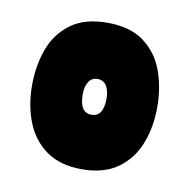

<svg xmlns="http://www.w3.org/2000/svg" viewBox="-50 -760 439 444"><g transform="rotate(10 169.0 -538.0)"><path d="M169 -366Q118 -366 85.5 -389Q53 -412 37.5 -451Q22 -490 22 -538Q22 -583 36 -622Q50 -661 82.5 -685.5Q115 -710 169 -710Q223 -710 255.5 -685.5Q288 -661 302 -622Q316 -583 316 -538Q316 -490 300.5 -451Q285 -412 252.5 -389Q220 -366 169 -366ZM169 -494Q197 -494 197 -537Q197 -555 190 -566.5Q183 -578 169 -578Q155 -578 148 -566.5Q141 -555 141 -537Q141 -494 169 -494Z"/></g></svg>

Font: Georama Condensed Black
Style: Regular
Weight: 900
Width: 3
Designer: Jean-Baptiste Levee
Foundry: Production Type
Version: Version 1.000